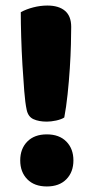

<svg xmlns="http://www.w3.org/2000/svg" viewBox="-20 -655 338 693"><path d="M237 -558Q237 -535 236 -495Q235 -455 232 -408.5Q229 -362 224 -315Q219 -268 212 -231Q208 -228 200 -225Q192 -222 183 -220Q174 -218 165 -217Q156 -216 149 -216Q120 -216 100.5 -225Q81 -234 76 -260Q71 -283 67.5 -326.5Q64 -370 61 -420.5Q58 -471 56.5 -522Q55 -573 55 -611Q75 -622 100.5 -628.5Q126 -635 151 -635Q192 -635 214.5 -616Q237 -597 237 -558ZM53 -76Q53 -118 78.5 -144Q104 -170 149 -170Q194 -170 219.5 -144Q245 -118 245 -76Q245 -34 219.5 -8Q194 18 149 18Q104 18 78.5 -8Q53 -34 53 -76Z"/></svg>

Font: Baloo Paaji 2 ExtraBold
Style: Regular
Weight: 800
Designer: Shuchita Grover, Noopur Datye and Ek Type
Foundry: Ek Type
Version: Version 1.640;hotconv 1.0.111;makeotfexe 2.5.65597; ttfautoh